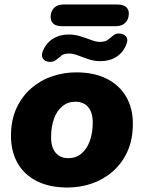

<svg xmlns="http://www.w3.org/2000/svg" viewBox="-20 -826 642 857"><path d="M282 11Q201 11 144.5 -17.5Q88 -46 58.5 -98Q29 -150 29 -219Q29 -290 53.5 -343Q78 -396 119.5 -432Q161 -468 213 -485.5Q265 -503 320 -503Q400 -503 456.5 -474.5Q513 -446 543 -394.5Q573 -343 573 -274Q573 -202 548.5 -149Q524 -96 482.5 -60Q441 -24 389 -6.5Q337 11 282 11ZM285 -120Q319 -120 343.5 -140.5Q368 -161 381 -197Q394 -233 394 -279Q394 -324 373.5 -348Q353 -372 316 -372Q283 -372 258.5 -352Q234 -332 221 -296Q208 -260 208 -213Q208 -168 228.5 -144Q249 -120 285 -120ZM258 -709Q231 -709 218.5 -720Q206 -731 206 -750Q206 -775 221 -790.5Q236 -806 265 -806H502Q530 -806 542.5 -795Q555 -784 555 -766Q555 -741 540 -725Q525 -709 496 -709ZM200 -550Q181 -551 172 -564Q163 -577 171 -598Q186 -634 216 -653Q246 -672 287 -672Q313 -672 339 -664Q365 -656 387 -647.5Q409 -639 426 -639Q439 -639 449 -642Q459 -645 466 -652Q478 -662 488.5 -670Q499 -678 516 -676Q534 -675 543.5 -662Q553 -649 544 -628Q530 -592 500 -572.5Q470 -553 428 -553Q401 -553 375.5 -561.5Q350 -570 328.5 -578.5Q307 -587 289 -587Q276 -587 266 -584Q256 -581 249 -573Q237 -563 227 -556Q217 -549 200 -550Z"/></svg>

Font: Nunito ExtraLight Black
Style: Italic
Weight: 900
Italic angle: -9°
Version: Version 3.602